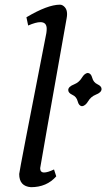

<svg xmlns="http://www.w3.org/2000/svg" viewBox="-20 -775 465 805"><path d="M109.9 9.8Q60.5 6.3 60.5 -45.4Q60.5 -55.2 174.3 -636.2Q175.8 -646 175.8 -654.3Q175.8 -682.1 149.4 -682.1Q130.4 -682.1 98.1 -668L90.8 -702.6Q179.7 -755.4 231.4 -755.4Q242.2 -755.4 251.7 -744.9Q261.2 -734.4 261.2 -716.3Q261.2 -707.5 259.3 -697.8Q148.9 -77.6 148.4 -69.8Q148.4 -51.8 165 -51.8Q179.7 -51.8 206.5 -64.5L215.8 -35.6Q175.8 9.8 109.9 9.8ZM323.7 -329.6Q310.5 -331.1 305.7 -350.3Q300.8 -369.6 283.4 -377.4Q266.1 -385.3 266.1 -397.5Q266.1 -411.6 291 -421.4Q311.5 -429.7 323 -448.7Q334.5 -467.8 348.1 -469.2Q361.8 -467.8 366.7 -448.7Q371.6 -429.7 388.7 -421.6Q405.8 -413.6 405.8 -401.9Q405.8 -387.2 381.3 -377.9Q360.8 -369.6 349.4 -350.3Q337.9 -331.1 323.7 -329.6Z"/></svg>

Font: Kelvinch
Style: Italic
Weight: 400
Italic angle: -10°
Designer: Paul James Miller
Foundry: High-Logic / Made with FontCreator
Version: Version 3.40;July 22, 2017;FontCreator 11.0.0.2388 64-bit